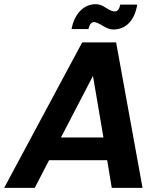

<svg xmlns="http://www.w3.org/2000/svg" viewBox="-46 -903 782 923"><path d="M491.2 0 469.2 -132.8H189.9L121.1 0H-25.9L349.1 -699.2H512.2L639.2 0ZM451.2 -242.2 400.9 -538.1 247.1 -242.2ZM378.9 -763.2H297.9Q308.6 -818.8 339.8 -850.8Q371.1 -882.8 414.1 -882.8Q432.6 -882.8 448.5 -874Q464.4 -865.2 478.3 -856.7Q492.2 -848.1 505.9 -848.1Q525.4 -848.1 532.2 -880.9H613.8Q603.5 -821.3 573.2 -791.3Q543 -761.2 498 -761.2Q476.6 -761.2 447.8 -779.1Q418.9 -796.9 405.8 -796.9Q387.2 -796.9 378.9 -763.2Z"/></svg>

Font: SVN-Poppins SemiBold
Style: Italic
Weight: 600
Italic angle: -10°
Designer: Ninad Kale (Devanagari), Jonny Pinhorn (Latin)
Foundry: Indian Type Foundry
Version: Version 3.002 2017